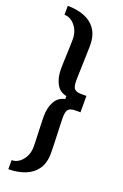

<svg xmlns="http://www.w3.org/2000/svg" viewBox="-187 -852 706 1106"><g transform="rotate(20 166.0 -299.0)"><path d="M23.5 201.5Q79 201.5 124.2 184.2Q169.5 167 196.2 129.5Q223 92 223 30Q223 15 222 -16Q221 -47 219.8 -82.2Q218.5 -117.5 217.5 -146Q216.5 -174.5 216.5 -185Q216.5 -225.5 230 -237Q243.5 -248.5 268.5 -248.5H302V-349H268.5Q243.5 -349 230 -360.2Q216.5 -371.5 216.5 -412.5Q216.5 -423 217.5 -451.8Q218.5 -480.5 219.5 -515.8Q220.5 -551 221.5 -582.2Q222.5 -613.5 222.5 -628.5Q222.5 -690.5 196 -728.2Q169.5 -766 124.2 -783Q79 -800 23.5 -800V-745Q61 -745 88.8 -711Q116.5 -677 116.5 -628.5Q116.5 -616 115.8 -591.2Q115 -566.5 113.8 -537.8Q112.5 -509 111.8 -483.8Q111 -458.5 111 -444.5Q111 -390.5 131.5 -353.5Q152 -316.5 193.5 -308.5V-290.5Q152 -282 131.5 -245Q111 -208 111 -154.5Q111 -140.5 111.8 -115Q112.5 -89.5 113.8 -60.8Q115 -32 115.8 -7.2Q116.5 17.5 116.5 30Q116.5 78.5 88.8 112.2Q61 146 23.5 146Z"/></g></svg>

Font: Big Shoulders Stencil Display
Style: Bold
Weight: 700
Designer: Patric King
Foundry: XO Type Co
Version: Version 1.000